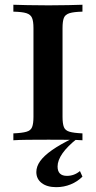

<svg xmlns="http://www.w3.org/2000/svg" viewBox="-20 -591 404 809"><path d="M36.3 0V-29Q73.4 -30.6 91.5 -35.9Q109.7 -41.1 115.3 -55.6Q121 -70.2 121 -98.4V-472.6Q121 -501.6 114.9 -515.7Q108.9 -529.8 91.1 -535.5Q73.4 -541.1 36.3 -541.9V-571Q58.1 -570.2 96.4 -569.4Q134.7 -568.5 184.7 -568.5Q230.6 -568.5 268.1 -569.4Q305.6 -570.2 327.4 -571V-541.9Q291.1 -541.1 273 -535.5Q254.8 -529.8 249.2 -515.7Q243.5 -501.6 243.5 -472.6V-98.4Q243.5 -70.2 249.2 -55.6Q254.8 -41.1 273 -35.9Q291.1 -30.6 327.4 -29V0Q305.6 -1.6 268.1 -2Q230.6 -2.4 184.7 -2.4Q134.7 -2.4 96.4 -2Q58.1 -1.6 36.3 0ZM216.9 197.6Q178.2 197.6 155.6 180.2Q133.1 162.9 133.1 133.9Q133.1 110.5 149.2 87.9Q165.3 65.3 199.2 41.5Q233.1 17.7 284.7 -7.3H305.6Q264.5 25 243.5 54.8Q222.6 84.7 222.6 110.5Q222.6 150 262.1 150Q292.7 150 316.9 129.8L327.4 153.2Q306.5 174.2 277.8 185.9Q249.2 197.6 216.9 197.6Z"/></svg>

Font: Playfair
Style: Bold
Weight: 700
Designer: Claus Eggers Sørensen
Foundry: Claus Eggers Sørensen
Version: Version 2.001;gftools[0.9.30]